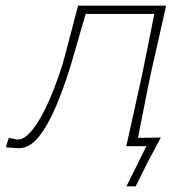

<svg xmlns="http://www.w3.org/2000/svg" viewBox="-60 -514 649 675"><path d="M6.5 7Q3 7 -13.2 6Q-29.5 5 -39.5 3.5L-29 -29.5Q-20.5 -27.5 -11 -25.5Q-1.5 -23.5 2 -23.5Q23 -23.5 45 -47.2Q67 -71 88 -110.2Q109 -149.5 127.8 -196.8Q146.5 -244 161 -291Q174.5 -342.5 188 -393.2Q201.5 -444 214.5 -494H524Q511.5 -437.5 499.5 -384.8Q487.5 -332 473.5 -270.5L463 -221Q452.5 -168.5 443.5 -122.8Q434.5 -77 425 -29.5Q445.5 -29.5 467 -29.8Q488.5 -30 505.5 -30.5Q493.5 -8 481.8 13.8Q470 35.5 458.5 57.5Q448 78.5 437.8 99.2Q427.5 120 417 141H384.5L454.5 0H384Q396.5 -56 408.2 -109Q420 -162 433 -221L443.5 -270.5Q454.5 -325.5 463.8 -371Q473 -416.5 482.5 -465H241Q228 -419.5 215 -374.8Q202 -330 188 -282Q165 -207 137.2 -141Q109.5 -75 77 -34Q44.5 7 6.5 7Z"/></svg>

Font: Commissioner Loud Thin
Style: Italic
Weight: 100
Italic angle: -12°
Designer: Kostas Bartsokas
Foundry: Kostas Bartsokas
Version: Version 1.000; ttfautohint (v1.8.3)